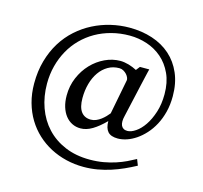

<svg xmlns="http://www.w3.org/2000/svg" viewBox="-118 -822 1172 1106"><g transform="rotate(15 468.0 -269.0)"><path d="M584 -393.1Q585.4 -399.4 581.5 -409.2Q577.6 -418.9 569.6 -428Q561.5 -437 550 -443.6Q538.6 -450.2 524.9 -450.2Q487.8 -450.2 458 -432.9Q428.2 -415.5 407.2 -385.5Q386.2 -355.5 375 -315.2Q363.8 -274.9 363.8 -229Q363.8 -174.8 384 -147.9Q404.3 -121.1 441.9 -121.1Q458.5 -121.1 473.6 -127.7Q488.8 -134.3 501.7 -144Q514.6 -153.8 525.4 -165Q536.1 -176.3 543.9 -186ZM863.8 -373Q863.8 -322.3 852.8 -279.1Q841.8 -235.8 823 -200.7Q804.2 -165.5 779.5 -138.4Q754.9 -111.3 727.8 -93Q700.7 -74.7 672.9 -65.4Q645 -56.2 620.1 -56.2Q578.6 -56.2 560.3 -76.9Q542 -97.7 542 -139.2Q502.9 -99.6 467.5 -78.4Q432.1 -57.1 397 -57.1Q369.6 -57.1 346.7 -68.6Q323.7 -80.1 307.1 -101.3Q290.5 -122.6 281.2 -152.6Q272 -182.6 272 -220.2Q272 -277.3 293.2 -327.1Q314.5 -377 349.4 -413.6Q384.3 -450.2 429 -471.2Q473.6 -492.2 521 -492.2Q531.7 -492.2 544.4 -490.2Q557.1 -488.3 570.1 -484.6Q583 -481 595.5 -475.8Q607.9 -470.7 619.1 -464.8L637.2 -487.8H692.9Q691.9 -484.9 688.5 -470.5Q685.1 -456.1 680.2 -434.8Q675.3 -413.6 669.2 -387Q663.1 -360.4 657.2 -333.5Q642.6 -270 625 -190.9Q620.6 -173.8 620.6 -159.4Q620.6 -145 625 -134.8Q629.4 -124.5 638.7 -118.7Q647.9 -112.8 662.1 -112.8Q684.1 -112.8 710.9 -130.9Q737.8 -148.9 760.7 -182.6Q783.7 -216.3 799.3 -264.4Q814.9 -312.5 814.9 -372.1Q814.9 -442.4 791 -494.1Q767.1 -545.9 727.8 -579.8Q688.5 -613.8 638.2 -630.4Q587.9 -647 535.2 -647Q478 -647 427 -633.5Q376 -620.1 332.8 -595.5Q289.6 -570.8 254.6 -535.6Q219.7 -500.5 195.6 -457Q171.4 -413.6 158.2 -363Q145 -312.5 145 -256.8Q145 -180.7 168.7 -114.7Q192.4 -48.8 237.3 -0.5Q282.2 47.9 347.2 75.4Q412.1 103 495.1 103Q539.1 103 577.1 96.2Q615.2 89.4 647.9 78.6Q680.7 67.9 708.3 54.7Q735.8 41.5 758.8 28.8L772.9 64.9Q739.3 83 704.1 98.9Q668.9 114.7 631.6 126.7Q594.2 138.7 554.4 145.8Q514.6 152.8 471.2 152.8Q417.5 152.8 367.2 140.6Q316.9 128.4 272.7 105.2Q228.5 82 191.9 48.1Q155.3 14.2 128.9 -29.3Q102.5 -72.8 87.9 -125.5Q73.2 -178.2 73.2 -238.8Q73.2 -313 91.1 -375.2Q108.9 -437.5 140.1 -487.8Q171.4 -538.1 214.1 -576.2Q256.8 -614.3 306.6 -639.6Q356.4 -665 411.4 -678Q466.3 -690.9 522 -690.9Q596.2 -690.9 658.9 -670.2Q721.7 -649.4 767.1 -609.1Q812.5 -568.8 838.1 -509.5Q863.8 -450.2 863.8 -373Z"/></g></svg>

Font: BabelStone Ogham Special
Style: Regular
Weight: 400
Designer: Andrew West
Foundry: BabelStone
Version: Version 1.02 March 14, 2022